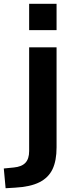

<svg xmlns="http://www.w3.org/2000/svg" viewBox="-74 -786 395 1002"><path d="M78.1 -766.1H221.2V-628.9H78.1ZM-54.2 93.3 -2 88.1Q39.1 84.2 58.6 63.6Q78.1 43 78.1 2.4V-539.1H221.2V-17.1Q221.2 52.5 200.2 96.8Q179.2 141.1 132 165Q84.7 189 4.4 193.4L-44.7 196.3Z"/></svg>

Font: Min Sans VF VF
Style: Regular
Weight: 400
Designer: Jinseong-Kim, NotoSansCJK, Nunito
Foundry: Jinseong-Kim
Version: Version 1.420;Glyphs 3.1.2 (3151)